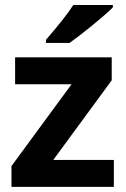

<svg xmlns="http://www.w3.org/2000/svg" viewBox="-20 -731 493 751"><path d="M425.3 0H24.9V-81.5L259.8 -401.4H39.1V-506.8H417V-417L188.5 -105.5H425.3ZM159.7 -563V-575.2Q237.8 -665.5 266.6 -711.4H421.4V-702.1Q397.9 -678.2 341.1 -631.8Q284.2 -585.4 252 -563Z"/></svg>

Font: Bpm'online Open Sans
Style: Bold
Weight: 700
Foundry: Ascender Corporation
Version: Version 1.10